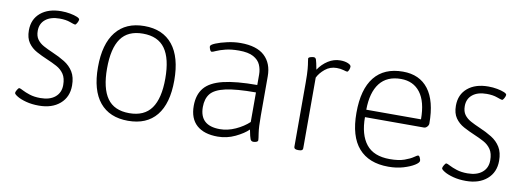

<svg xmlns="http://www.w3.org/2000/svg" viewBox="-49 -794 2922 1068"><g transform="rotate(10 1412.5 -260.5)"><path d="M195 9Q155 9 123 0.5Q91 -8 72 -19.5Q53 -31 53 -38Q53 -44 60 -56Q67 -68 72 -68Q77 -68 93 -59.5Q109 -51 135 -42.5Q161 -34 196 -34Q249 -34 279 -59Q309 -84 309 -127Q309 -166 293.5 -189Q278 -212 252 -226Q226 -240 195 -253Q164 -266 134.5 -282Q105 -298 86.5 -324.5Q68 -351 68 -394Q68 -457 111.5 -493.5Q155 -530 228 -530Q254 -530 278 -525.5Q302 -521 317.5 -514.5Q333 -508 333 -501Q333 -494 326.5 -482Q320 -470 315 -470Q310 -470 285.5 -479Q261 -488 226 -488Q175 -488 146 -464.5Q117 -441 117 -400Q117 -370 130.5 -351.5Q144 -333 167 -320.5Q190 -308 218 -296Q258 -279 289.5 -259.5Q321 -240 339.5 -210Q358 -180 358 -133Q358 -68 313.5 -29.5Q269 9 195 9Z M698 6Q593 6 537.5 -61.5Q482 -129 482 -259Q482 -390 537.5 -459.5Q593 -529 698 -529Q802 -529 857.5 -460Q913 -391 913 -259Q913 -129 858 -61.5Q803 6 698 6ZM697 -37Q782 -37 822 -93Q862 -149 862 -261Q862 -374 822 -430Q782 -486 697 -486Q612 -486 572.5 -430Q533 -374 533 -261Q533 -149 572.5 -93Q612 -37 697 -37Z M1204 6Q1127 6 1085.5 -31Q1044 -68 1044 -140Q1044 -203 1076 -241.5Q1108 -280 1180 -297.5Q1252 -315 1372 -315V-374Q1372 -403 1361 -428.5Q1350 -454 1321 -470Q1292 -486 1239 -486Q1195 -486 1163.5 -478Q1132 -470 1113.5 -461.5Q1095 -453 1090 -453Q1084 -453 1079.5 -463.5Q1075 -474 1075 -481Q1075 -490 1101.5 -501Q1128 -512 1166.5 -520.5Q1205 -529 1241 -529Q1332 -529 1376.5 -487.5Q1421 -446 1421 -373V-150Q1421 -85 1426 -53Q1431 -21 1431 -14Q1431 -7 1423 -3.5Q1415 0 1405 0Q1393 0 1388 -11Q1383 -22 1375 -64Q1350 -39 1303 -16.5Q1256 6 1204 6ZM1209 -37Q1253 -37 1297 -57Q1341 -77 1372 -106V-273Q1261 -273 1201 -259.5Q1141 -246 1118 -217.5Q1095 -189 1095 -142Q1095 -37 1209 -37Z M1657 2Q1635 2 1635 -12V-373Q1635 -424 1632.5 -451Q1630 -478 1627.5 -490.5Q1625 -503 1625 -509Q1625 -515 1635.5 -518.5Q1646 -522 1655 -522Q1665 -522 1669 -510.5Q1673 -499 1681 -456Q1703 -489 1735 -509.5Q1767 -530 1804 -530Q1829 -530 1847 -522.5Q1865 -515 1865 -505Q1865 -496 1860.5 -485.5Q1856 -475 1851 -475Q1846 -475 1829.5 -480Q1813 -485 1791 -485Q1754 -485 1726 -462Q1698 -439 1685 -412V-12Q1685 2 1663 2Z M2168 6Q2058 6 2000 -60Q1942 -126 1942 -259Q1942 -392 1997 -460.5Q2052 -529 2158 -529Q2252 -529 2302 -463.5Q2352 -398 2352 -270Q2352 -261 2344 -252Q2336 -243 2326 -243H1993Q1993 -144 2035.5 -90.5Q2078 -37 2169 -37Q2219 -37 2251 -48.5Q2283 -60 2300 -72Q2317 -84 2322 -84Q2328 -84 2332.5 -73.5Q2337 -63 2337 -57Q2337 -46 2314 -31.5Q2291 -17 2253 -5.5Q2215 6 2168 6ZM1993 -285H2302Q2302 -385 2263 -436Q2224 -487 2154 -487Q2075 -487 2034.5 -435Q1994 -383 1993 -285Z M2607 9Q2567 9 2535 0.5Q2503 -8 2484 -19.5Q2465 -31 2465 -38Q2465 -44 2472 -56Q2479 -68 2484 -68Q2489 -68 2505 -59.5Q2521 -51 2547 -42.5Q2573 -34 2608 -34Q2661 -34 2691 -59Q2721 -84 2721 -127Q2721 -166 2705.5 -189Q2690 -212 2664 -226Q2638 -240 2607 -253Q2576 -266 2546.5 -282Q2517 -298 2498.5 -324.5Q2480 -351 2480 -394Q2480 -457 2523.5 -493.5Q2567 -530 2640 -530Q2666 -530 2690 -525.5Q2714 -521 2729.5 -514.5Q2745 -508 2745 -501Q2745 -494 2738.5 -482Q2732 -470 2727 -470Q2722 -470 2697.5 -479Q2673 -488 2638 -488Q2587 -488 2558 -464.5Q2529 -441 2529 -400Q2529 -370 2542.5 -351.5Q2556 -333 2579 -320.5Q2602 -308 2630 -296Q2670 -279 2701.5 -259.5Q2733 -240 2751.5 -210Q2770 -180 2770 -133Q2770 -68 2725.5 -29.5Q2681 9 2607 9Z"/></g></svg>

Font: Asap ExtraLight
Style: Regular
Weight: 200
Designer: Pablo Cosgaya
Foundry: Omnibus-Type
Version: Version 3.001; ttfautohint (v1.8.4.7-5d5b)